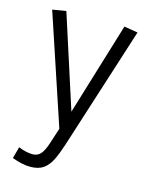

<svg xmlns="http://www.w3.org/2000/svg" viewBox="-105 -553 642 819"><g transform="rotate(15 215.5 -143.0)"><path d="M107.9 197.8Q89.4 197.8 69.3 193.4Q49.3 189 27.3 180.7L41.5 129.4Q60.5 137.7 76.7 140.6Q92.8 143.6 103.5 143.6Q126 143.6 139.4 128.2Q152.8 112.8 164.1 78.1L193.4 -12.2V29.8L25.4 -474.1L85.4 -483.9L226.6 -45.9H208.5L341.8 -483.9L402.3 -474.1L229 67.9Q215.8 108.9 201.7 137.9Q187.5 167 165.8 182.4Q144 197.8 107.9 197.8Z"/></g></svg>

Font: Anaheim
Style: Regular
Weight: 400
Designer: Vernon Adams
Foundry: Vernon Adams
Version: Version 2.001